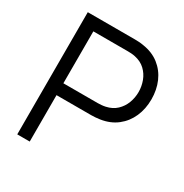

<svg xmlns="http://www.w3.org/2000/svg" viewBox="-167 -850 938 980"><g transform="rotate(30 302.0 -360.0)"><path d="M70 0V-720H348Q358.5 -720 371.8 -719.2Q385 -718.5 398.5 -716Q455 -707.5 494.2 -676.8Q533.5 -646 553.8 -599.5Q574 -553 574 -496.5Q574 -440.5 553.5 -394Q533 -347.5 493.8 -316.8Q454.5 -286 398.5 -277.5Q385 -275.5 371.8 -274.5Q358.5 -273.5 348 -273.5H143.5V0ZM143.5 -343.5H346Q355 -343.5 367 -344.5Q379 -345.5 390.5 -348Q427.5 -356 451.2 -378.5Q475 -401 486.8 -432Q498.5 -463 498.5 -496.5Q498.5 -530 486.8 -561.2Q475 -592.5 451.2 -615Q427.5 -637.5 390.5 -645.5Q379 -648 367 -648.8Q355 -649.5 346 -649.5H143.5Z"/></g></svg>

Font: Cns Manrope
Style: Regular
Weight: 400
Designer: Mikhail Sharanda
Foundry: Mikhail Sharanda
Version: Version 4.504